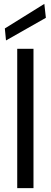

<svg xmlns="http://www.w3.org/2000/svg" viewBox="-20 -972 263 992"><path d="M69 0V-720H153V0ZM11 -763 5 -825 209 -952 217 -880Z"/></svg>

Font: DM Sans 17pt
Style: Regular
Weight: 400
Version: Version 4.004;gftools[0.9.30]